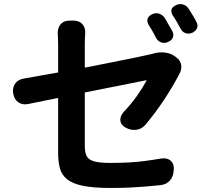

<svg xmlns="http://www.w3.org/2000/svg" viewBox="-20 -872 1040 951"><path d="M735 -802Q752 -810 769 -804Q786 -798 796 -783Q805 -767 816 -748.5Q827 -730 833 -719Q842 -702 836.5 -687Q831 -672 812 -664Q795 -656 778.5 -662Q762 -668 753 -684Q746 -699 735 -718Q724 -737 716 -749Q697 -785 735 -802ZM853 -847Q870 -855 887.5 -849.5Q905 -844 915 -828Q925 -812 936 -794Q947 -776 952 -765Q962 -748 956 -733Q950 -718 933 -710Q915 -702 898.5 -708Q882 -714 874 -731Q866 -746 855 -765Q844 -784 836 -795Q815 -830 853 -847ZM855 -586Q874 -572 877.5 -550.5Q881 -529 869 -507Q868 -505 867.5 -504.5Q867 -504 865 -499Q832 -437 790.5 -374.5Q749 -312 701 -255Q682 -232 654.5 -229Q627 -226 602 -240Q578 -254 576 -275Q574 -296 593 -318Q630 -357 658 -396.5Q686 -436 707 -475L400 -414V-149Q400 -118 409 -99.5Q418 -81 445.5 -73Q473 -65 527 -65Q580 -65 621 -67.5Q662 -70 700 -75Q738 -80 779 -87Q808 -91 825 -76.5Q842 -62 841 -34L840 -27Q839 2 821.5 22Q804 42 775 45Q737 49 700.5 52Q664 55 623 57Q582 59 528 59Q443 59 391.5 48.5Q340 38 313 16.5Q286 -5 277 -37.5Q268 -70 268 -114V-387L121 -357Q93 -351 72 -364.5Q51 -378 46 -407L45 -410Q41 -438 55 -458Q69 -478 98 -483L268 -513V-655Q268 -669 267 -684.5Q266 -700 266 -705Q265 -734 280.5 -752Q296 -770 325 -770H344Q373 -770 388.5 -752Q404 -734 402 -705Q401 -697 400.5 -681Q400 -665 400 -655V-537Q471 -551 537 -564Q603 -577 653.5 -587.5Q704 -598 730 -604Q745 -608 744 -608Q770 -615 798.5 -611.5Q827 -608 849 -591Z"/></svg>

Font: Chiron GoRound TC
Style: Bold
Weight: 700
Designer: Ryoko NISHIZUKA 西塚涼子 (kana, bopomofo & ideographs); Paul D. Hunt (Latin, Greek & Cyrillic); Sandoll Communications 산돌커뮤니
Foundry: Adobe
Version: Version 1.000;hotconv 1.1.1;makeotfexe 2.6.0